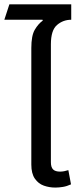

<svg xmlns="http://www.w3.org/2000/svg" viewBox="-33 -846 357 876"><path d="M219.2 9.8Q191.9 9.8 167 1Q142.1 -7.8 126 -31Q109.9 -54.2 109.9 -95.2V-627Q109.9 -683.1 125.5 -710Q141.1 -736.8 162.1 -752L161.1 -755.9H-13.2L9.8 -826.2H292V-755.9Q254.9 -755.9 227.1 -731.9Q199.2 -708 199.2 -644V-106Q199.2 -83 209.2 -73Q219.2 -63 241.2 -63Q250 -63 260 -64.9Q270 -66.9 278.8 -69.8L291 -4.9Q272 3.9 253.9 6.8Q235.8 9.8 219.2 9.8Z"/></svg>

Font: Kurinto Seri
Style: Regular
Weight: 400
Designer: Kurinto was developed by Clint Goss from a range of fonts that are compatible with the SIL Open Font License Version 1.1
Foundry: Clinton F. Goss
Version: Version 2.196; July 25, 2020